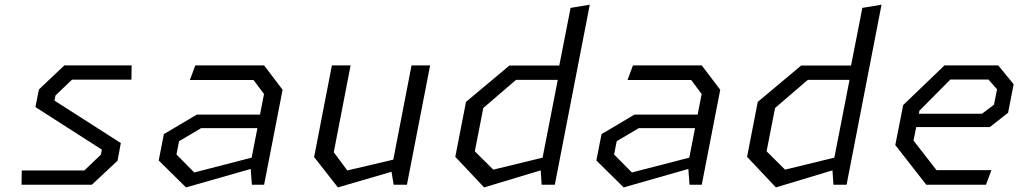

<svg xmlns="http://www.w3.org/2000/svg" viewBox="-20 -785 4380 816"><path d="M71.5 0H370.5L479.5 -102L493.5 -177L211.5 -357.5L216 -379.5L286 -446.5H538.5L539.5 -507H253.5L145.5 -405L130.5 -330L413 -149L408.5 -127.5L338.5 -60.5H72.5Z M1050.5 0H1102.5L1181 -403.5L1102.5 -507H810L787 -445H1057.5L1102 -385.5L1085 -298H816.5L676.5 -215L654.5 -103L770.5 11.5L1045.5 -67ZM730 -128.5 741 -185 835 -240.5H1074L1049.5 -115L805.5 -52Z M1470 -507H1390.5L1315 -117.5L1416 11.5L1644 -55L1653 0H1709.5L1808 -507H1729L1651.5 -106.5L1456 -60.5L1398.5 -138Z M2282 0H2338L2486.5 -765L2405 -751.5L2357 -506.5H2145L1960.5 -352L1915 -118.5L2037.5 11.5L2278 -61ZM1998 -142 2034 -326 2173 -445.5H2350.5L2286 -115L2076.5 -64Z M2910.5 0H2962.5L3041 -403.5L2962.5 -507H2670L2647 -445H2917.5L2962 -385.5L2945 -298H2676.5L2536.5 -215L2514.5 -103L2630.5 11.5L2905.5 -67ZM2590 -128.5 2601 -185 2695 -240.5H2934L2909.5 -115L2665.5 -52Z M3522 0H3578L3726.5 -765L3645 -751.5L3597 -506.5H3385L3200.5 -352L3155 -118.5L3277.5 11.5L3518 -61ZM3238 -142 3274 -326 3413 -445.5H3590.5L3526 -115L3316.5 -64Z M3916.5 0H4170.5L4193.5 -62H3960L3862.5 -187.5L3874 -245H4187L4264.5 -306L4288 -427L4222.5 -507H3994L3818.5 -338.5L3785 -168.5ZM3885 -301.5 3887.5 -314.5 4019 -447H4181L4217.5 -405.5L4204.5 -340L4153.5 -301.5Z"/></svg>

Font: Monaspace Krypton Light
Style: Italic
Weight: 300
Italic angle: -11°
Designer: Riley Cran & the Lettermatic Team
Foundry: Lettermatic
Version: Version 1.101 (Monaspace Krypton)